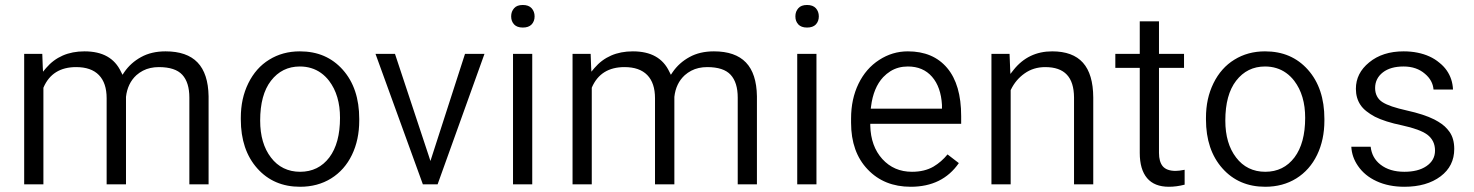

<svg xmlns="http://www.w3.org/2000/svg" viewBox="-20 -733 5803 756"><path d="M146.5 -521 148.4 -469.2 149.4 -450.7 161.1 -464.8Q217.3 -530.8 312.5 -530.8Q366.2 -530.8 401.9 -510.7Q437.5 -490.7 456.5 -450.2L462.4 -438.5L469.2 -448.7Q481.9 -467.3 498.5 -482.2Q515.1 -497.1 535.6 -508.3Q576.2 -530.8 631.8 -530.8Q715.8 -530.8 757.8 -487.1Q799.8 -443.4 801.3 -354V-7.3H725.6V-348.6Q725.6 -408.2 697.8 -438.5Q669.9 -468.8 605.5 -468.8Q587.9 -468.8 572.3 -465.3Q556.6 -461.9 542.7 -454.6Q528.8 -447.3 517.1 -437Q499.5 -420.9 489.3 -399.4Q479 -377.9 476.1 -351.6V-351.1V-350.6V-7.3H399.9V-346.2Q399.9 -406.2 369.4 -437.5Q338.9 -468.8 279.8 -468.8Q186 -468.8 151.4 -388.7L150.9 -387.2V-385.7V-7.3H75.2V-521Z M928.2 -269Q928.2 -307.1 935.5 -341.1Q942.9 -375 957.8 -405.3Q972.7 -435.5 993.2 -458.7Q1013.7 -481.9 1040 -498Q1092.8 -530.8 1160.6 -530.8Q1213.4 -530.8 1255.4 -512.7Q1297.4 -494.6 1329.6 -458.5Q1394.5 -385.7 1394.5 -264.6V-258.3Q1394.5 -182.6 1365.7 -123Q1336.9 -63.5 1283.9 -30.5Q1231 2.4 1161.6 2.4Q1057.6 2.4 993.2 -69.8Q928.2 -142.6 928.2 -262.7ZM1004.4 -258.3Q1004.4 -168 1046.9 -112.8Q1067.9 -85 1096.9 -70.8Q1126 -56.6 1161.6 -56.6Q1233.9 -56.6 1276.9 -113.3Q1318.8 -169.4 1318.8 -269Q1318.8 -291 1316.2 -311.3Q1313.5 -331.5 1308.1 -349.9Q1302.7 -368.2 1294.7 -384.3Q1286.6 -400.4 1275.9 -414.6Q1261.7 -433.1 1243.9 -445.8Q1226.1 -458.5 1205.3 -464.8Q1184.6 -471.2 1160.6 -471.2Q1090.3 -471.2 1046.9 -415Q1004.4 -359.9 1004.4 -258.3Z M1681.6 -120.1 1811 -521H1887.7L1703.1 -7.3H1645L1458.5 -521H1535.2L1668 -120.1L1674.8 -99.1Z M2075.7 -7.3H2000V-521H2075.7ZM1992.7 -668.5Q1992.7 -673.3 1993.4 -677.7Q1994.1 -682.1 1995.6 -686.3Q1997.1 -690.4 1999.3 -693.8Q2001.5 -697.3 2004.4 -700.7Q2009.8 -707 2018.3 -710.2Q2026.9 -713.4 2038.6 -713.4Q2061.5 -713.4 2073.2 -700.7Q2085 -687.5 2085 -668.5Q2085 -649.4 2073.2 -636.7Q2061.5 -624.5 2038.6 -624.5Q2026.9 -624.5 2018.3 -627.7Q2009.8 -630.9 2004.4 -636.7Q1998.5 -643.1 1995.6 -650.9Q1992.7 -658.7 1992.7 -668.5Z M2305.7 -521 2307.6 -469.2 2308.6 -450.7 2320.3 -464.8Q2376.5 -530.8 2471.7 -530.8Q2525.4 -530.8 2561 -510.7Q2596.7 -490.7 2615.7 -450.2L2621.6 -438.5L2628.4 -448.7Q2641.1 -467.3 2657.7 -482.2Q2674.3 -497.1 2694.8 -508.3Q2735.4 -530.8 2791 -530.8Q2875 -530.8 2917 -487.1Q2959 -443.4 2960.4 -354V-7.3H2884.8V-348.6Q2884.8 -408.2 2856.9 -438.5Q2829.1 -468.8 2764.6 -468.8Q2747.1 -468.8 2731.4 -465.3Q2715.8 -461.9 2701.9 -454.6Q2688 -447.3 2676.3 -437Q2658.7 -420.9 2648.4 -399.4Q2638.2 -377.9 2635.3 -351.6V-351.1V-350.6V-7.3H2559.1V-346.2Q2559.1 -406.2 2528.6 -437.5Q2498 -468.8 2439 -468.8Q2345.2 -468.8 2310.5 -388.7L2310.1 -387.2V-385.7V-7.3H2234.4V-521Z M3194.8 -7.3H3119.1V-521H3194.8ZM3111.8 -668.5Q3111.8 -673.3 3112.5 -677.7Q3113.3 -682.1 3114.7 -686.3Q3116.2 -690.4 3118.4 -693.8Q3120.6 -697.3 3123.5 -700.7Q3128.9 -707 3137.5 -710.2Q3146 -713.4 3157.7 -713.4Q3180.7 -713.4 3192.4 -700.7Q3204.1 -687.5 3204.1 -668.5Q3204.1 -649.4 3192.4 -636.7Q3180.7 -624.5 3157.7 -624.5Q3146 -624.5 3137.5 -627.7Q3128.9 -630.9 3123.5 -636.7Q3117.7 -643.1 3114.7 -650.9Q3111.8 -658.7 3111.8 -668.5Z M3565.9 2.4Q3461.4 2.4 3396.5 -65.9Q3331.1 -134.3 3331.1 -249.5V-266.1Q3331.1 -304.7 3338.4 -338.9Q3345.7 -373 3360.4 -403.3Q3389.6 -463.4 3441.9 -497.1Q3493.7 -530.8 3554.7 -530.8Q3654.3 -530.8 3709.5 -465.3Q3764.6 -399.9 3764.6 -275.9V-245.6H3414.1H3406.7V-238.3Q3408.7 -157.2 3454.1 -106.9Q3500 -56.6 3570.8 -56.6Q3620.6 -56.6 3655.8 -77.1Q3687 -95.7 3710.9 -125L3755.4 -90.8Q3690.9 2.4 3565.9 2.4ZM3554.7 -471.2Q3535.6 -471.2 3518.3 -466.6Q3501 -461.9 3485.8 -452.4Q3470.7 -442.9 3457.5 -429.2Q3418.9 -387.7 3409.7 -313.5L3408.7 -305.2H3417H3681.6H3689V-312.5V-319.3V-319.8Q3687 -355 3677.2 -382.8Q3667.5 -410.6 3649.9 -430.7Q3614.7 -471.2 3554.7 -471.2Z M3955.1 -521 3957.5 -461.4 3958.5 -441.9 3970.7 -457.5Q4028.8 -530.8 4123 -530.8Q4204.1 -530.8 4244.1 -486.1Q4284.2 -441.4 4284.7 -349.1V-7.3H4209V-349.6Q4208.5 -409.7 4180.7 -439Q4152.8 -468.8 4095.7 -468.8Q4049.3 -468.8 4014.2 -443.8Q3979.5 -419.4 3960.4 -379.9L3959.5 -377.9V-376.5V-7.3H3883.8V-521Z M4543.5 -648.9V-528.3V-521H4550.8H4642.1V-465.8H4550.8H4543.5V-458.5V-130.9Q4543.5 -96.7 4558.1 -78.6Q4573.7 -60.1 4608.9 -60.1Q4622.6 -60.1 4644.5 -64.5V-5.9Q4612.3 2.4 4582.5 2.4Q4525.4 2.4 4496.6 -31.7Q4467.8 -65.9 4467.8 -130.9V-458.5V-465.8H4460.4H4371.6V-521H4460.4H4467.8V-528.3V-648.9Z M4728.5 -269Q4728.5 -307.1 4735.8 -341.1Q4743.2 -375 4758.1 -405.3Q4772.9 -435.5 4793.5 -458.7Q4814 -481.9 4840.3 -498Q4893.1 -530.8 4960.9 -530.8Q5013.7 -530.8 5055.7 -512.7Q5097.7 -494.6 5129.9 -458.5Q5194.8 -385.7 5194.8 -264.6V-258.3Q5194.8 -182.6 5166 -123Q5137.2 -63.5 5084.2 -30.5Q5031.2 2.4 4961.9 2.4Q4857.9 2.4 4793.5 -69.8Q4728.5 -142.6 4728.5 -262.7ZM4804.7 -258.3Q4804.7 -168 4847.2 -112.8Q4868.2 -85 4897.2 -70.8Q4926.3 -56.6 4961.9 -56.6Q5034.2 -56.6 5077.1 -113.3Q5119.1 -169.4 5119.1 -269Q5119.1 -291 5116.5 -311.3Q5113.8 -331.5 5108.4 -349.9Q5103 -368.2 5095 -384.3Q5086.9 -400.4 5076.2 -414.6Q5062 -433.1 5044.2 -445.8Q5026.4 -458.5 5005.6 -464.8Q4984.9 -471.2 4960.9 -471.2Q4890.6 -471.2 4847.2 -415Q4804.7 -359.9 4804.7 -258.3Z M5630.4 -140.1Q5630.4 -160.2 5622.6 -176Q5614.7 -191.9 5599.6 -203.1Q5570.8 -224.1 5501 -239.3Q5433.1 -253.4 5393.6 -273.4Q5374.5 -283.7 5360.1 -295.2Q5345.7 -306.6 5336.9 -319.8Q5318.8 -346.7 5318.8 -383.3Q5318.8 -444.8 5371.1 -487.3Q5423.8 -530.8 5506.8 -530.8Q5536.1 -530.8 5561.5 -525.6Q5586.9 -520.5 5608.4 -510.7Q5629.9 -501 5647.9 -485.8Q5665 -472.2 5676.5 -455.6Q5688 -439 5694.1 -420.4Q5700.2 -401.9 5701.2 -380.4H5624.5Q5621.6 -416.5 5590.8 -442.4Q5557.6 -471.2 5506.8 -471.2Q5455.1 -471.2 5425.3 -448.2Q5394.5 -424.3 5394.5 -386.2Q5394.5 -368.2 5401.9 -354Q5409.2 -339.8 5423.8 -330.6Q5437.5 -321.8 5461.2 -313.7Q5484.9 -305.7 5519.5 -297.9Q5586.4 -283.2 5627.4 -262.7Q5635.7 -258.3 5643.1 -253.9Q5650.4 -249.5 5656.7 -244.9Q5663.1 -240.2 5668.5 -235.4Q5673.8 -230.5 5678.5 -225.1Q5683.1 -219.7 5687 -214.4Q5696.8 -200.7 5701.4 -183.8Q5706.1 -167 5706.1 -146.5Q5706.1 -79.1 5652.3 -38.6Q5597.7 2.4 5509.8 2.4Q5447.8 2.4 5400.4 -19.5Q5353.5 -41 5327.1 -79.6Q5314.9 -97.2 5308.3 -116.2Q5301.8 -135.3 5300.8 -155.3H5377Q5381.8 -111.3 5415.5 -85Q5451.7 -56.6 5509.8 -56.6Q5536.1 -56.6 5557.9 -62Q5579.6 -67.4 5596.2 -78.6Q5630.4 -101.6 5630.4 -140.1Z"/></svg>

Font: Vazir Light UI
Style: Light-UI
Weight: 300
Designer: Saber Rastikerdar
Foundry: Saber Rastikerdar
Version: Version 30.0.0